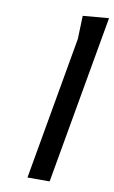

<svg xmlns="http://www.w3.org/2000/svg" viewBox="-87 -806 507 853"><g transform="rotate(10 167.0 -380.0)"><path d="M100 0 213.5 -645 217 -750 334 -760 200 0Z"/></g></svg>

Font: B612
Style: Italic
Weight: 400
Italic angle: -10°
Designer: Nicolas Chauveau, Thomas Paillot, Jonathan Favre-Lamarine, Jean-Luc Vinot
Foundry: AIRBUS
Version: Version 1.008